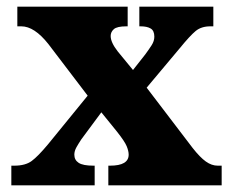

<svg xmlns="http://www.w3.org/2000/svg" viewBox="-20 -556 693 576"><path d="M14 0V-59H23Q56 -59 75 -73Q94 -87 124 -123L243 -269L125 -424Q83 -477 44 -477H32V-536H363V-477H359Q331 -477 321.5 -468.5Q312 -460 312 -448Q312 -429 333 -402L379 -346L416 -393Q427 -408 435 -420.5Q443 -433 443 -446Q443 -464 432 -470.5Q421 -477 402 -477H398V-536H620V-477H611Q584 -477 567 -463Q550 -449 519 -411L420 -293L558 -112Q580 -84 597.5 -71.5Q615 -59 633 -59H645V0H305V-59H310Q366 -59 366 -92Q366 -103 360 -117.5Q354 -132 331 -161L284 -219L224 -138Q216 -126 209.5 -114.5Q203 -103 203 -92Q203 -76 216 -67.5Q229 -59 260 -59H264V0Z"/></svg>

Font: Noto Serif Myanmar SemiCondensed Black
Style: Regular
Weight: 900
Width: 4
Designer: Ben Mitchell and the Monotype Design Team
Foundry: Monotype Imaging Inc.
Version: Version 2.106; ttfautohint (v1.8.4.7-5d5b)